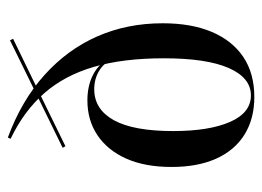

<svg xmlns="http://www.w3.org/2000/svg" viewBox="-111 -560 682 500"><g transform="rotate(-90 230.0 -310.0)"><path d="M227.4 11.3Q171 11.3 129.8 -14.1Q88.7 -39.5 66.9 -87.9Q45.2 -136.3 45.2 -204Q45.2 -273.4 66.9 -322.2Q88.7 -371 127.8 -397.2Q166.9 -423.4 218.5 -423.4Q257.3 -423.4 286.3 -408.1Q315.3 -392.7 324.2 -368.5L323.4 -358.9Q317.7 -379 296.4 -392.3Q275 -405.6 247.6 -405.6Q195.2 -405.6 166.9 -354.4Q138.7 -303.2 138.7 -200Q138.7 -106.5 162.5 -52Q186.3 2.4 231.5 2.4Q277.4 2.4 302.8 -55.2Q328.2 -112.9 328.2 -224.2Q328.2 -329.8 306 -406Q283.9 -482.3 237.5 -535.5Q191.1 -588.7 118.5 -623.4L121.8 -630.6Q217.7 -595.2 284.3 -535.5Q350.8 -475.8 385.1 -398Q419.4 -320.2 419.4 -227.4Q419.4 -152.4 396.8 -99.2Q374.2 -46 331.5 -17.3Q288.7 11.3 227.4 11.3ZM99.2 -480.6 95.2 -487.9 237.1 -557.3 241.1 -550ZM242.7 -550.8 238.7 -558.1 375 -625 379 -616.9Z"/></g></svg>

Font: Playfair 144pt SemiCondensed Medium
Style: Regular
Weight: 500
Width: 4
Designer: Claus Eggers Sørensen
Foundry: Claus Eggers Sørensen
Version: Version 2.203